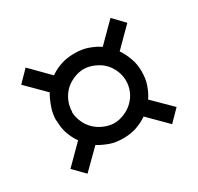

<svg xmlns="http://www.w3.org/2000/svg" viewBox="-105 -684 719 697"><g transform="rotate(-30 254.0 -336.0)"><path d="M75 -334Q75 -363 84 -388Q96 -422 106 -436L30 -512L75 -558L150 -482Q171 -497 198 -506Q222 -514 254 -514Q285 -514 308 -506Q337 -496 355 -483L432 -560L476 -514L400 -438Q414 -418 424 -390Q433 -365 433 -336Q433 -305 425 -282Q415 -253 402 -235L478 -160L433 -114L357 -190Q336 -175 309 -166Q285 -158 254 -158Q223 -158 200 -166Q170 -177 154 -188L77 -112L32 -158L108 -234Q93 -255 84 -281Q76 -304 76 -336ZM140 -334Q140 -314 150 -291Q158 -272 174 -256Q189 -241 210 -232Q233 -222 254 -222Q275 -222 298 -232Q319 -241 334 -256Q350 -272 358 -291Q367 -312 367 -334Q367 -357 358 -378Q349 -399 334 -414Q319 -429 298 -438Q275 -448 254 -448Q233 -448 210 -438Q189 -429 174 -414Q159 -399 150 -378Q141 -357 141 -334Z"/></g></svg>

Font: Aleo
Style: Regular
Weight: 400
Designer: Alessio Laiso
Version: Version 1.1